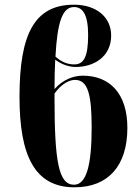

<svg xmlns="http://www.w3.org/2000/svg" viewBox="-20 -787 593 817"><path d="M297 10C442 10 522 -83 522 -243C522 -388 448 -465 332 -465C293 -465 247 -448 212 -408C212 -455 213 -497 215 -533C246 -510 278 -502 302 -502C379 -502 453 -545 453 -636C453 -714 390 -767 295 -767C127 -767 63 -643 63 -375C63 -127 126 10 297 10ZM295 -757C332 -757 355 -725 355 -638C355 -542 335 -513 296 -513C271 -513 246 -520 216 -546C224 -695 246 -757 295 -757ZM212 -371C212 -377 212 -384 212 -389C242 -431 275 -447 299 -447C354 -447 370 -386 370 -244C370 -85 348 -1 295 -1C230 -1 212 -97 212 -371Z"/></svg>

Font: Noto Serif Display ExtraCondensed ExtraBold
Style: Regular
Weight: 800
Width: 2
Designer: Monotype Design Team
Foundry: Monotype Imaging Inc.
Version: Version 2.009